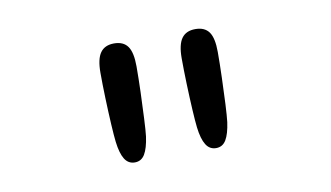

<svg xmlns="http://www.w3.org/2000/svg" viewBox="-41 -741 700 406"><g transform="rotate(-10 309.5 -538.0)"><path d="M221 -411Q207 -411 199.2 -423.5Q191.5 -436 188.5 -461Q187 -473.5 185.5 -499.5Q184 -525.5 183 -555.8Q182 -586 182 -610.5Q182 -640 191.5 -653.2Q201 -666.5 221 -666.5Q241 -666.5 250.2 -653.5Q259.5 -640.5 259.5 -610.5Q259.5 -585 258.5 -555Q257.5 -525 256.2 -499.2Q255 -473.5 253.5 -461Q250 -436 242.5 -423.5Q235 -411 221 -411ZM395.5 -411Q381.5 -411 373.8 -423.5Q366 -436 363 -461Q361.5 -473.5 360 -499.5Q358.5 -525.5 357.5 -555.8Q356.5 -586 356.5 -610.5Q356.5 -640 366 -653.2Q375.5 -666.5 395.5 -666.5Q415.5 -666.5 424.8 -653.5Q434 -640.5 434 -610.5Q434 -585 433 -555Q432 -525 430.8 -499.2Q429.5 -473.5 428 -461Q424.5 -436 417 -423.5Q409.5 -411 395.5 -411Z"/></g></svg>

Font: Sono ExtraLight Monospace
Style: Regular
Weight: 400
Version: Version 2.112